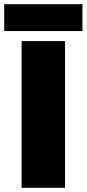

<svg xmlns="http://www.w3.org/2000/svg" viewBox="-63 -895 413 915"><path d="M-43 -875H330V-747H-43ZM40 -699H247V0H40Z"/></svg>

Font: Prompt ExtraBold
Style: Regular
Weight: 800
Designer: Katatrad Team
Foundry: CadsonDemak
Version: Version 1.000